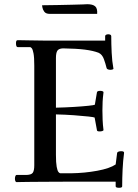

<svg xmlns="http://www.w3.org/2000/svg" viewBox="-20 -864 654 913"><path d="M246 -352Q290 -353 331 -355.5Q372 -358 400 -361Q428 -364 431 -366L441 -425Q442 -432 457 -432Q463 -432 468 -430Q473 -428 472 -423Q469 -400 468 -381Q467 -362 467 -339Q467 -317 468 -293.5Q469 -270 472 -247Q473 -243 467 -241Q461 -239 454 -239Q441 -239 441 -245L430 -305Q427 -307 400 -310Q373 -313 332 -316Q291 -319 246 -320V-128Q246 -90 249.5 -71Q253 -52 258 -46Q263 -40 267 -40H318Q383 -41 442.5 -52Q502 -63 530 -82L537 -137Q538 -141 543.5 -143Q549 -145 556 -145Q571 -145 570 -137Q565 -100 563 -58Q561 -16 561 22Q561 29 546 29Q540 29 535 27.5Q530 26 530 22V0H283Q219 0 179.5 0.5Q140 1 117.5 1Q95 1 82.5 1.5Q70 2 59 2Q55 2 53 -3Q51 -8 51 -14Q51 -21 53 -26.5Q55 -32 59 -32H102Q128 -32 135.5 -42Q143 -52 143 -78V-552Q143 -591 139.5 -609.5Q136 -628 131.5 -634Q127 -640 122 -640H64Q56 -640 56 -659Q56 -664 57.5 -668.5Q59 -673 64 -673Q90 -673 121 -672Q152 -671 190 -671H480V-692Q480 -697 485 -699Q490 -701 495 -701Q500 -701 504.5 -699Q509 -697 509 -692Q509 -655 511 -613.5Q513 -572 519 -540Q521 -536 516 -534Q511 -532 505 -532Q499 -532 493.5 -534Q488 -536 487 -540Q482 -561 474 -583Q466 -605 449 -613Q423 -623 383.5 -628Q344 -633 279 -634Q259 -633 252.5 -622.5Q246 -612 246 -588ZM395 -844Q421 -844 432.5 -834Q444 -824 442 -798H217Q198 -798 190.5 -808.5Q183 -819 181.5 -829Q180 -839 180 -839Q214 -839 251.5 -840Q289 -841 321.5 -841.5Q354 -842 374.5 -843Q395 -844 395 -844Z"/></svg>

Font: Sedan
Style: Regular
Weight: 400
Designer: Sebastian Salazar
Foundry: Sebastian Salazar
Version: Version 1.100; ttfautohint (v1.8.4.7-5d5b)